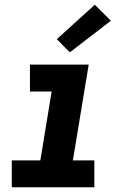

<svg xmlns="http://www.w3.org/2000/svg" viewBox="-20 -794 540 814"><path d="M30 0V-114H151L199 -406H107V-520H356L289 -114H380V0ZM276 -572 221 -628 382 -774 450 -706Z"/></svg>

Font: Iosevka SS04 Heavy
Style: Italic
Weight: 900
Italic angle: -9°
Monospace: yes
Designer: Belleve Invis
Foundry: Belleve Invis
Version: Version 19.0.0; ttfautohint (v1.8.4)